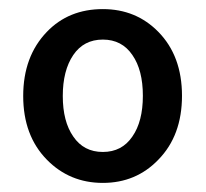

<svg xmlns="http://www.w3.org/2000/svg" viewBox="-20 -830 453 422"><path d="M206 -428Q133 -428 83 -479Q31 -532 31 -619Q31 -706 83 -760Q131 -810 206 -810Q279 -810 328 -760Q380 -707 380 -619.5Q380 -532 328 -479Q279 -428 206 -428ZM206 -496Q248 -496 271 -530Q294 -563 294 -619.5Q294 -676 271 -709Q248 -743 206 -743Q164 -743 141 -709Q118 -675 118 -619Q118 -563 141 -530Q164 -496 206 -496Z"/></svg>

Font: GenSenRounded TW M
Style: Regular
Weight: 500
Version: Version 1.501;PS 1;hotconv 16.6.51;makeotf.lib2.5.65220